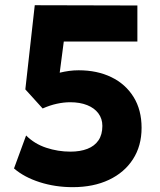

<svg xmlns="http://www.w3.org/2000/svg" viewBox="-20 -720 630 754"><path d="M265.5 15Q197 15 136 -4.5Q75 -24 35 -58.5L82.5 -188Q115.5 -155 161.5 -139.8Q207.5 -124.5 256.5 -124.5Q295 -124.5 323.2 -135.5Q351.5 -146.5 366.8 -169Q382 -191.5 382 -225.5Q382 -254 366.2 -275Q350.5 -296 322.2 -307.2Q294 -318.5 255.5 -318.5Q230.5 -318.5 203 -312.5Q175.5 -306.5 147.5 -294L79.5 -369L116.5 -699.5L519.5 -698.5V-557H230.5L214.5 -434.5Q233 -439 251.2 -441.5Q269.5 -444 289 -444Q361.5 -444 417.2 -417Q473 -390 504.5 -339.2Q536 -288.5 536 -218Q536 -147 502.2 -94.8Q468.5 -42.5 407.8 -13.8Q347 15 265.5 15Z"/></svg>

Font: Geologica Thin Roman
Style: Bold
Weight: 700
Version: Version 1.010;gftools[0.9.28]